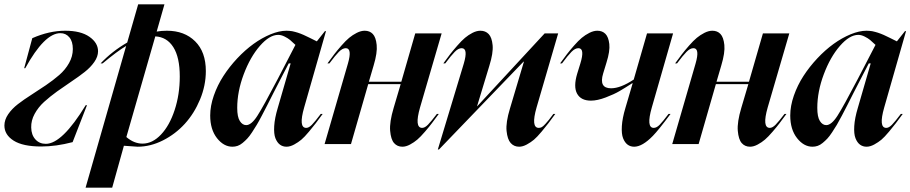

<svg xmlns="http://www.w3.org/2000/svg" viewBox="-28 -661 4177 881"><path d="M-7.8 -85Q-7.8 -111.3 9.5 -136.7Q26.9 -162.1 54.4 -183.3Q82 -204.6 115.5 -225.8Q148.9 -247.1 182.6 -270Q216.3 -293 243.9 -316.9Q271.5 -340.8 288.8 -371.6Q306.2 -402.3 306.2 -436Q306.2 -470.7 290.3 -489.7Q274.4 -508.8 249 -508.8Q176.3 -508.8 87.9 -348.1H83L120.1 -485.8Q197.8 -520 271 -520Q342.8 -520 382.3 -492.2Q421.9 -464.4 421.9 -425.8Q421.9 -401.4 404.8 -376.7Q387.7 -352.1 360.4 -330.6Q333 -309.1 300 -287.1Q267.1 -265.1 234.1 -241.5Q201.2 -217.8 174.3 -193.4Q147.5 -168.9 130.9 -138.4Q114.3 -107.9 115.2 -76.2Q115.7 -42 134.3 -21.5Q152.8 -1 182.1 -1Q257.3 -1 365.2 -178.2H371.1L305.2 -8.8Q229 11.2 161.1 11.2Q77.1 11.2 34.7 -15.6Q-7.8 -42.5 -7.8 -85Z M606 -641.1H726.6L690.9 -516.1Q712.4 -520 737.8 -520Q818.4 -520 867.4 -471.4Q916.5 -422.9 916.5 -335Q916.5 -268.6 889.9 -204.6Q863.3 -140.6 820.3 -93.3Q777.3 -45.9 719.7 -16.8Q662.1 12.2 603.5 12.2Q598.6 12.2 540.5 7.8L486.8 200.2H364.7L550.8 -450.2Q510.3 -426.3 442.9 -370.1H433.6Q486.3 -425.8 555.7 -465.8ZM551.8 -32.2Q586.9 -2 626 -2Q671.4 -2 710.7 -43.5Q750 -85 773.4 -156.2Q796.9 -227.5 796.9 -310.1Q796.9 -397.9 767.3 -444.6Q737.8 -491.2 684.6 -494.1Z M1101.6 -86.9Q1125.5 -86.9 1152.8 -129.4Q1180.2 -171.9 1246.6 -298.8L1327.6 -455.1Q1313 -469.2 1303 -477.5Q1293 -485.8 1277.6 -493.4Q1262.2 -501 1248.5 -501Q1208.5 -501 1164.3 -450.2Q1120.1 -399.4 1090.3 -320.1Q1060.5 -240.7 1060.5 -166Q1060.5 -124.5 1072.5 -105.7Q1084.5 -86.9 1101.6 -86.9ZM936.5 -130.9Q936.5 -174.8 953.1 -222.4Q969.7 -270 997.1 -312.3Q1024.4 -354.5 1060.5 -393.1Q1096.7 -431.6 1135.3 -459.5Q1173.8 -487.3 1213.6 -503.7Q1253.4 -520 1286.6 -520Q1293.5 -520 1300.3 -519.3Q1307.1 -518.6 1312.7 -517.8Q1318.4 -517.1 1326.2 -514.6Q1334 -512.2 1338.6 -511Q1343.3 -509.8 1352.3 -506.1Q1361.3 -502.4 1365.2 -500.7Q1369.1 -499 1379.6 -493.9Q1390.1 -488.8 1393.8 -487.1Q1397.5 -485.4 1409.7 -479.2Q1421.9 -473.1 1425.8 -471.2L1462.9 -518.1H1467.8L1367.7 -168Q1340.8 -74.2 1377 -74.2Q1389.2 -74.2 1403.1 -88.4Q1417 -102.5 1443.8 -138.2H1452.6Q1430.7 -108.4 1420.9 -95.5Q1411.1 -82.5 1389.9 -57.1Q1368.7 -31.7 1354.7 -20Q1340.8 -8.3 1322 2Q1303.2 12.2 1286.6 12.2Q1269.5 12.2 1256.6 2.7Q1243.7 -6.8 1235.8 -26.6Q1228 -46.4 1230.2 -82.5Q1232.4 -118.7 1246.6 -166L1305.7 -370.1H1296.9L1256.8 -293Q1243.7 -268.1 1226.3 -233.6Q1209 -199.2 1198.5 -178.7Q1188 -158.2 1173.8 -131.1Q1159.7 -104 1150.1 -88.1Q1140.6 -72.3 1128.4 -53.7Q1116.2 -35.2 1106.4 -24.9Q1096.7 -14.6 1085.2 -5.1Q1073.7 4.4 1062.3 8.3Q1050.8 12.2 1038.6 12.2Q998.5 12.2 967.5 -27.3Q936.5 -66.9 936.5 -130.9Z M1568.4 -369.1Q1588.9 -439.9 1558.6 -439.9Q1543.5 -439.9 1526.9 -423.1Q1510.3 -406.2 1483.4 -370.1H1474.6Q1494.1 -397 1506.1 -412.6Q1518.1 -428.2 1538.3 -451.4Q1558.6 -474.6 1574.2 -487.5Q1589.8 -500.5 1609.1 -510.3Q1628.4 -520 1645.5 -520Q1668.5 -520 1682.6 -505.1Q1696.8 -490.2 1700.4 -454.8Q1704.1 -419.4 1686.5 -360.8L1664.6 -286.1H1813.5L1877.4 -507.8H1998.5L1899.4 -168Q1872.6 -74.2 1909.2 -74.2Q1921.4 -74.2 1935.8 -88.9Q1950.2 -103.5 1976.6 -138.2H1985.4Q1964.4 -109.9 1953.6 -95.5Q1942.9 -81.1 1922.1 -56.9Q1901.4 -32.7 1886.7 -20.3Q1872.1 -7.8 1853.5 2.2Q1835 12.2 1818.4 12.2Q1794.9 12.2 1780.3 -4.4Q1765.6 -21 1762.2 -60.8Q1758.8 -100.6 1778.3 -166L1810.5 -274.9H1661.6L1582.5 0H1461.4Z M2006.3 -370.1Q2025.9 -397 2037.8 -412.6Q2049.8 -428.2 2070.1 -451.4Q2090.3 -474.6 2105.7 -487.5Q2121.1 -500.5 2140.1 -510.3Q2159.2 -520 2176.3 -520Q2199.7 -520 2214.4 -504.6Q2229 -489.3 2232.4 -453.6Q2235.8 -418 2217.3 -358.9L2161.1 -173.8H2162.1L2471.2 -507.8H2533.2L2434.1 -168Q2407.2 -74.2 2444.3 -74.2Q2451.2 -74.2 2457.8 -77.6Q2464.4 -81.1 2474.6 -92.5Q2484.9 -104 2490.2 -110.6Q2495.6 -117.2 2511.2 -138.2H2520Q2498 -108.4 2488.3 -95.5Q2478.5 -82.5 2457.3 -57.1Q2436 -31.7 2422.1 -20Q2408.2 -8.3 2389.4 2Q2370.6 12.2 2354 12.2Q2330.6 12.2 2315.4 -4.6Q2300.3 -21.5 2296.4 -60.3Q2292.5 -99.1 2312 -163.1L2376 -377.9H2374L1986.3 24.9H1981L2100.1 -369.1Q2121.1 -439.9 2090.3 -439.9Q2075.2 -439.9 2058.6 -423.1Q2042 -406.2 2015.1 -370.1Z M2542 -370.1Q2561.5 -397 2573.5 -412.6Q2585.4 -428.2 2605.7 -451.4Q2626 -474.6 2641.6 -487.5Q2657.2 -500.5 2676.5 -510.3Q2695.8 -520 2712.9 -520Q2735.8 -520 2750 -505.6Q2764.2 -491.2 2767.8 -459Q2771.5 -426.8 2754.9 -374L2739.7 -324.2Q2718.8 -255.9 2775.9 -255.9Q2819.3 -255.9 2879.9 -295.9L2940.9 -507.8H3060.5L2962.9 -168Q2936 -74.2 2971.7 -74.2Q2984.9 -74.2 2998.8 -88.4Q3012.7 -102.5 3039.6 -138.2H3048.8Q2993.2 -63.5 2967.8 -37.6Q2919.4 12.2 2881.8 12.2Q2864.7 12.2 2851.8 2.7Q2838.9 -6.8 2831.1 -26.6Q2823.2 -46.4 2825.4 -82.5Q2827.6 -118.7 2841.8 -166L2875 -278.8H2872.6Q2838.4 -256.8 2814.2 -242.7Q2790 -228.5 2751.5 -213.9Q2712.9 -199.2 2683.6 -199.2Q2637.7 -199.2 2620.1 -231Q2602.5 -262.7 2620.6 -323.2L2634.8 -369.1Q2656.7 -439.9 2626 -439.9Q2610.8 -439.9 2594.2 -423.1Q2577.6 -406.2 2550.8 -370.1Z M3163.6 -369.1Q3184.1 -439.9 3153.8 -439.9Q3138.7 -439.9 3122.1 -423.1Q3105.5 -406.2 3078.6 -370.1H3069.8Q3089.4 -397 3101.3 -412.6Q3113.3 -428.2 3133.5 -451.4Q3153.8 -474.6 3169.4 -487.5Q3185.1 -500.5 3204.3 -510.3Q3223.6 -520 3240.7 -520Q3263.7 -520 3277.8 -505.1Q3292 -490.2 3295.7 -454.8Q3299.3 -419.4 3281.7 -360.8L3259.8 -286.1H3408.7L3472.7 -507.8H3593.8L3494.6 -168Q3467.8 -74.2 3504.4 -74.2Q3516.6 -74.2 3531 -88.9Q3545.4 -103.5 3571.8 -138.2H3580.6Q3559.6 -109.9 3548.8 -95.5Q3538.1 -81.1 3517.3 -56.9Q3496.6 -32.7 3481.9 -20.3Q3467.3 -7.8 3448.7 2.2Q3430.2 12.2 3413.6 12.2Q3390.1 12.2 3375.5 -4.4Q3360.8 -21 3357.4 -60.8Q3354 -100.6 3373.5 -166L3405.8 -274.9H3256.8L3177.7 0H3056.6Z M3763.2 -86.9Q3787.1 -86.9 3814.5 -129.4Q3841.8 -171.9 3908.2 -298.8L3989.3 -455.1Q3974.6 -469.2 3964.6 -477.5Q3954.6 -485.8 3939.2 -493.4Q3923.8 -501 3910.2 -501Q3870.1 -501 3825.9 -450.2Q3781.7 -399.4 3752 -320.1Q3722.2 -240.7 3722.2 -166Q3722.2 -124.5 3734.1 -105.7Q3746.1 -86.9 3763.2 -86.9ZM3598.1 -130.9Q3598.1 -174.8 3614.7 -222.4Q3631.3 -270 3658.7 -312.3Q3686 -354.5 3722.2 -393.1Q3758.3 -431.6 3796.9 -459.5Q3835.4 -487.3 3875.2 -503.7Q3915 -520 3948.2 -520Q3955.1 -520 3961.9 -519.3Q3968.8 -518.6 3974.4 -517.8Q3980 -517.1 3987.8 -514.6Q3995.6 -512.2 4000.2 -511Q4004.9 -509.8 4013.9 -506.1Q4022.9 -502.4 4026.9 -500.7Q4030.8 -499 4041.3 -493.9Q4051.8 -488.8 4055.4 -487.1Q4059.1 -485.4 4071.3 -479.2Q4083.5 -473.1 4087.4 -471.2L4124.5 -518.1H4129.4L4029.3 -168Q4002.4 -74.2 4038.6 -74.2Q4050.8 -74.2 4064.7 -88.4Q4078.6 -102.5 4105.5 -138.2H4114.3Q4092.3 -108.4 4082.5 -95.5Q4072.8 -82.5 4051.5 -57.1Q4030.3 -31.7 4016.4 -20Q4002.4 -8.3 3983.6 2Q3964.8 12.2 3948.2 12.2Q3931.2 12.2 3918.2 2.7Q3905.3 -6.8 3897.5 -26.6Q3889.6 -46.4 3891.8 -82.5Q3894 -118.7 3908.2 -166L3967.3 -370.1H3958.5L3918.5 -293Q3905.3 -268.1 3887.9 -233.6Q3870.6 -199.2 3860.1 -178.7Q3849.6 -158.2 3835.4 -131.1Q3821.3 -104 3811.8 -88.1Q3802.2 -72.3 3790 -53.7Q3777.8 -35.2 3768.1 -24.9Q3758.3 -14.6 3746.8 -5.1Q3735.4 4.4 3723.9 8.3Q3712.4 12.2 3700.2 12.2Q3660.2 12.2 3629.2 -27.3Q3598.1 -66.9 3598.1 -130.9Z"/></svg>

Font: Nyght Serif Medium Italic
Style: Regular
Weight: 500
Italic angle: -16°
Designer: Maksym Kobuzan
Version: Version 0.410;Glyphs 3.1.2 (3151)